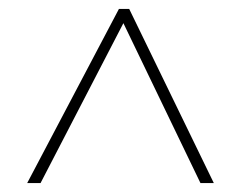

<svg xmlns="http://www.w3.org/2000/svg" viewBox="-20 -736 540 431"><path d="M41 -325 247 -716H270L460 -325H430L257 -684L71 -325Z"/></svg>

Font: Noto Sans Mono ExtraCondensed Thin
Style: Regular
Weight: 100
Width: 2
Designer: Monotype Design Team
Foundry: Monotype Imaging Inc.
Version: Version 2.014; ttfautohint (v1.8.4.7-5d5b)